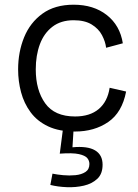

<svg xmlns="http://www.w3.org/2000/svg" viewBox="-20 -547 585 816"><path d="M299 12Q231 12 184.5 -10Q138 -32 110 -70Q82 -108 69.5 -155Q57 -202 57 -252Q57 -326 82.5 -388.5Q108 -451 160.5 -489Q213 -527 293 -527Q378 -527 434 -483Q490 -439 502 -363L431 -344Q428 -370 413.5 -397.5Q399 -425 369.5 -443Q340 -461 293 -461Q239 -461 203 -433.5Q167 -406 149.5 -359Q132 -312 132 -252Q132 -164 172 -108Q212 -52 299 -52Q362 -52 399.5 -83.5Q437 -115 446 -174L516 -158Q499 -69 440 -28.5Q381 12 299 12ZM194 239 203 191Q222 195 248.5 197.5Q275 200 300.5 197.5Q326 195 343 184Q360 173 360 150Q360 136 351 125Q342 114 315.5 108Q289 102 234 106L248 -2H293L288 79Q352 73 384 92Q416 111 416 153Q416 192 393.5 213Q371 234 336.5 242Q302 250 264 248.5Q226 247 194 239Z"/></svg>

Font: Bricolage Grotesque 10pt Light
Style: Regular
Weight: 300
Designer: Mathieu Triay
Foundry: Atelier Triay
Version: Version 1.000; ttfautohint (v1.8.4.7-5d5b);gftools[0.9.32]